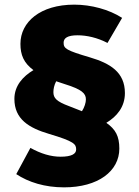

<svg xmlns="http://www.w3.org/2000/svg" viewBox="-20 -716 600 827"><path d="M438 -187C483 -214 518 -255 518 -315C518 -405 455 -443 367 -469C265 -499 254 -507 254 -532C254 -552 271 -564 314 -564C353 -564 399 -554 443 -531L506 -639C450 -675 373 -696 300 -696C153 -696 68 -621 68 -527C68 -480 82 -445 124 -414C79 -387 42 -347 42 -290C42 -203 104 -165 192 -139C300 -107 308 -95 308 -72C308 -53 288 -41 241 -41C199 -41 156 -54 111 -79L50 34C103 69 173 91 256 91C403 91 494 21 494 -76C494 -129 478 -159 438 -187ZM277 -259C223 -279 210 -294 210 -319C210 -332 213 -349 222 -366C233 -362 245 -358 258 -354C332 -331 350 -314 350 -288C350 -274 344 -254 333 -237Z"/></svg>

Font: Fira Sans Heavy
Style: Regular
Weight: 900
Designer: bBox Type GmbH & Carrois Corporate GbR & Edenspiekermann AG
Foundry: bBox Type GmbH & Carrois Corporate GbR & Edenspiekermann AG
Version: Version 4.300;PS 004.300;hotconv 1.0.88;makeotf.lib2.5.64775